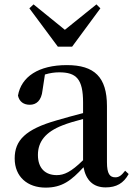

<svg xmlns="http://www.w3.org/2000/svg" viewBox="-20 -840 613 876"><path d="M462 15C511 15 544 -4 567 -46L551 -61C533 -38 522 -31 506 -31C481 -31 468 -47 468 -100V-356C468 -488 411 -543 285 -543C156 -543 77 -490 62 -404C68 -376 88 -362 116 -362C145 -362 169 -380 174 -428L185 -500C208 -507 229 -510 250 -510C328 -510 359 -480 359 -372V-324C318 -313 275 -302 239 -291C95 -250 47 -199 47 -117C47 -33 106 16 188 16C263 16 305 -16 361 -77C372 -19 404 15 462 15ZM133 -820 114 -802 244 -627H309L438 -802L420 -820L276 -704ZM359 -109C304 -55 272 -41 239 -41C188 -41 153 -71 153 -133C153 -194 188 -238 265 -268C290 -278 324 -288 359 -297Z"/></svg>

Font: Noto Serif CJK JP SemiBold
Style: Regular
Weight: 600
Designer: Ryoko NISHIZUKA 西塚涼子 (kana & ideographs); Frank Grießhammer (Latin, Greek & Cyrillic); Wenlong ZHANG 张文龙 (bopomofo); San
Foundry: Adobe
Version: Version 2.001;hotconv 1.1.0;makeotfexe 2.6.0